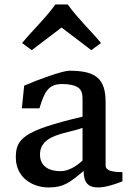

<svg xmlns="http://www.w3.org/2000/svg" viewBox="-20 -823 576 853"><path d="M50.3 -124C50.3 -31.2 127.9 9.8 195.3 9.8C263.7 9.8 289.1 -11.7 351.6 -63.5C351.6 -14.2 369.6 9.8 415.5 9.8C451.7 9.8 498 -7.3 523.9 -17.1V-57.6C523.9 -60.5 449.2 -52.7 449.2 -87.4V-368.2C449.2 -475.6 404.3 -508.8 287.6 -508.8C258.8 -508.8 151.9 -470.7 87.4 -442.4L77.1 -341.8H155.3C177.2 -414.1 194.3 -449.7 256.3 -449.7C344.2 -448.2 346.7 -415.5 346.7 -379.4V-304.7C83.5 -242.7 50.3 -206.5 50.3 -124ZM157.7 -136.2C157.7 -227.1 275.9 -228.5 346.7 -254.9V-109.9C319.3 -84 283.7 -62.5 249 -62.5C197.8 -62.5 157.7 -84 157.7 -136.2ZM121.1 -600.1 253.4 -700.7 385.7 -600.1 428.7 -631.8C377.4 -693.8 330.6 -734.9 280.8 -803.2H226.1C176.3 -734.9 129.4 -693.8 78.1 -631.8Z"/></svg>

Font: Donegal One
Style: Regular
Weight: 400
Designer: Gary Lonergan
Foundry: Sorkin Type Co.
Version: Version 1.004